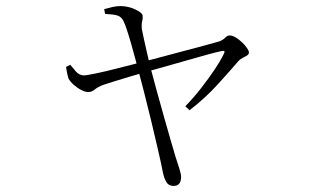

<svg xmlns="http://www.w3.org/2000/svg" viewBox="-20 -561 1040 634"><path d="M553 53Q537 53 529.5 40.5Q522 28 518 9Q512 -22 501.5 -67.5Q491 -113 479 -163Q467 -213 455.5 -257.5Q444 -302 436 -332Q433 -344 427 -366Q421 -388 414 -413Q407 -438 400 -459.5Q393 -481 388 -491Q381 -506 367 -510Q353 -514 327 -515L324 -531Q338 -535 352 -538Q366 -541 378 -541Q390 -541 403 -538Q416 -535 426.5 -530Q437 -525 444 -519.5Q451 -514 451 -509Q452 -499 449.5 -491Q447 -483 448 -467Q450 -457 454.5 -435.5Q459 -414 465 -388.5Q471 -363 476 -341Q486 -303 498 -259.5Q510 -216 522 -173.5Q534 -131 544 -96.5Q554 -62 560 -42Q566 -24 572 -5Q578 14 578 23Q578 53 553 53ZM592 -210Q620 -239 644.5 -270.5Q669 -302 688.5 -331Q708 -360 718 -381Q723 -390 720.5 -392Q718 -394 710 -392Q695 -389 664 -380.5Q633 -372 595 -361Q557 -350 521 -340Q485 -330 460 -323Q436 -316 407 -307.5Q378 -299 354.5 -291.5Q331 -284 322 -281Q303 -274 293 -265.5Q283 -257 271 -257Q262 -257 249 -263.5Q236 -270 224 -280.5Q212 -291 206 -302Q204 -308 202 -317.5Q200 -327 198 -340L212 -347Q220 -337 230.5 -325Q241 -313 256 -312Q265 -312 296.5 -318.5Q328 -325 370.5 -336Q413 -347 453 -357Q477 -363 513.5 -373Q550 -383 588.5 -393Q627 -403 658 -411.5Q689 -420 703 -424Q715 -428 723 -436Q731 -444 738 -444Q747 -444 758 -437.5Q769 -431 779 -421.5Q789 -412 795.5 -402.5Q802 -393 802 -388Q802 -382 796 -378Q790 -374 781.5 -370Q773 -366 767 -359Q743 -331 701 -284.5Q659 -238 606 -197Z"/></svg>

Font: Noto Serif JP ExtraLight ExtraLight
Style: Regular
Weight: 250
Version: Version 2.003-H1;hotconv 1.1.1;makeotfexe 2.6.0